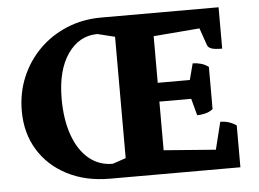

<svg xmlns="http://www.w3.org/2000/svg" viewBox="-48 -702 1031 763"><g transform="rotate(-5 467.5 -320.5)"><path d="M361 0Q264 0 190.5 -38Q117 -76 76 -143Q35 -210 35 -298Q35 -371 61.5 -433.5Q88 -496 135 -542.5Q182 -589 245 -615Q308 -641 382 -641L361 -577Q288 -577 242.5 -511.5Q197 -446 197 -333Q197 -250 219 -188Q241 -126 281.5 -92Q322 -58 377 -58ZM361 0Q361 -53 377 -58L430 -76V-560L361 -577Q361 -595 365.5 -610Q370 -625 382 -641H850V-476Q819 -476 806.5 -481Q794 -486 791 -495L767 -564L583 -549V-363H711L728 -428Q743 -428 760 -423.5Q777 -419 791 -408V-240Q777 -229 760 -225Q743 -221 728 -221L710 -288H583V-94L790 -78L817 -187Q852 -187 881 -167V0Z"/></g></svg>

Font: Petrona ExtraBold
Style: Regular
Weight: 800
Designer: Ringo R. Seeber
Foundry: Ringo R. Seeber
Version: Version 2.001; ttfautohint (v1.8.3)